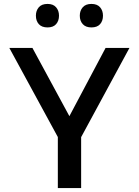

<svg xmlns="http://www.w3.org/2000/svg" viewBox="-20 -954 704 974"><path d="M273.4 0V-258.8L27.3 -710.9H144.5L332 -364.7L515.6 -710.9H636.7L391.6 -258.3V0ZM443.8 -814.9Q415 -814.9 399.9 -831.5Q384.8 -848.1 384.8 -874.5Q384.8 -899.9 399.7 -917Q414.6 -934.1 443.8 -934.1Q473.1 -934.1 487.8 -917Q502.4 -899.9 502.4 -874.5Q502.4 -848.1 487.8 -831.5Q473.1 -814.9 443.8 -814.9ZM221.2 -814.9Q191.9 -814.9 177 -831.5Q162.1 -848.1 162.1 -874.5Q162.1 -899.9 176.8 -917Q191.4 -934.1 221.2 -934.1Q250 -934.1 264.6 -917Q279.3 -899.9 279.3 -874.5Q279.3 -848.1 264.6 -831.5Q250 -814.9 221.2 -814.9Z"/></svg>

Font: Comme Medium
Style: Regular
Weight: 500
Version: Version 1.000;gftools[0.9.27]